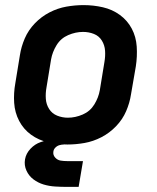

<svg xmlns="http://www.w3.org/2000/svg" viewBox="-20 -558 616 752"><path d="M244 8Q277 8 311 2Q345 -4 377 -20.5Q409 -37 434.5 -63.5Q460 -90 474 -122.5Q488 -155 493 -188L512 -298Q518 -337 515.5 -375.5Q513 -414 496 -446Q479 -478 449.5 -499.5Q420 -521 383 -529.5Q346 -538 307 -538Q274 -538 240 -532Q206 -526 174 -509.5Q142 -493 116.5 -466.5Q91 -440 77 -407.5Q63 -375 58 -342L40 -232Q33 -193 35.5 -155Q38 -117 55 -84.5Q72 -52 101.5 -30.5Q131 -9 168.5 -0.5Q206 8 244 8ZM246 -97Q224 -97 204 -105Q184 -113 172.5 -131Q161 -149 159.5 -171Q158 -193 162 -215L180 -325Q185 -354 201.5 -381Q218 -408 247 -420.5Q276 -433 305 -433Q328 -433 348 -425Q368 -417 379 -399Q390 -381 391.5 -359.5Q393 -338 389 -315L371 -205Q366 -176 349.5 -149Q333 -122 304 -109.5Q275 -97 246 -97ZM288 174 305 73H244Q244 73 244 73Q244 73 244 73H243Q230 73 217.5 71Q205 69 196 59Q187 49 189 36Q190 27 197 20Q204 13 213 10.5Q222 8 230 8V-14Q208 -14 185 -11.5Q162 -9 139.5 -1.5Q117 6 99.5 24.5Q82 43 78 66Q74 89 83.5 110Q93 131 111 144.5Q129 158 150.5 164.5Q172 171 195.5 172.5Q219 174 243 174Z"/></svg>

Font: Iosevka Sparkle
Style: Bold Italic
Weight: 700
Italic angle: -9°
Designer: Belleve Invis
Foundry: Belleve Invis
Version: Version 4.5.0; ttfautohint (v1.8.3)